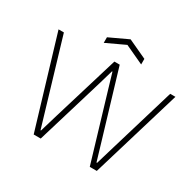

<svg xmlns="http://www.w3.org/2000/svg" viewBox="-193 -1155 1403 1373"><g transform="rotate(30 508.0 -468.0)"><path d="M25 -740H69L230 -199L274 -51H278L322 -199L486 -740H530L692 -199L736 -51H741L785 -199L947 -740H990L768 0H710L544 -556L510 -671H506L472 -554L305 0H247ZM353 -864 507 -936 662 -864V-818L507 -890L353 -818Z"/></g></svg>

Font: Encode Sans Wide
Style: Thin
Weight: 100
Designer: Pablo Impallari, Andres Torresi
Foundry: Pablo Impallari, Andres Torresi
Version: Version 1.000; ttfautohint (v1.00) -l 8 -r 50 -G 200 -x 14 -